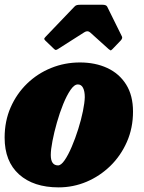

<svg xmlns="http://www.w3.org/2000/svg" viewBox="-22 -800 622 830"><path d="M-2 -205Q-2 -276.5 24 -335.8Q50 -395 95.2 -438.8Q140.5 -482.5 199.2 -506.2Q258 -530 323.5 -530Q390 -530 441.8 -506Q493.5 -482 523.2 -434.8Q553 -387.5 553 -317.5Q553 -246.5 526.5 -186.5Q500 -126.5 454.8 -82.5Q409.5 -38.5 352 -14.2Q294.5 10 231.5 10Q123 10 60.5 -46Q-2 -102 -2 -205ZM197.5 -130Q197.5 -85 229 -85Q242 -85 257.5 -107.5Q273 -130 288.2 -165.8Q303.5 -201.5 316.2 -242Q329 -282.5 336.5 -319.5Q344 -356.5 344.5 -380Q344.5 -405.5 337 -420.2Q329.5 -435 314.5 -435Q299 -435 282.8 -411.2Q266.5 -387.5 251.2 -350Q236 -312.5 224 -270.2Q212 -228 204.8 -190.5Q197.5 -153 197.5 -130ZM210 -590 173.5 -625Q168.5 -630.5 169.2 -633Q170 -635.5 176 -642L299.5 -771Q305 -777 311 -778.2Q317 -779.5 328 -779.5H420.5Q437.5 -779.5 441.5 -771L505 -642.5Q509 -635 500 -625L464.5 -588Q458 -581.5 455.8 -582.2Q453.5 -583 448 -587.5L367.5 -660Q356.5 -669.5 342.5 -660.5L227 -587Q220.5 -583 217.2 -584.5Q214 -586 210 -590Z"/></svg>

Font: Besley* Narrow Fatface
Style: Italic
Weight: 900
Width: 4
Italic angle: -13°
Designer: Owen Earl
Foundry: indestructible type*
Version: Version 3.000; ttfautohint (v1.8.3)